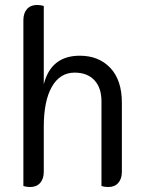

<svg xmlns="http://www.w3.org/2000/svg" viewBox="-20 -746 570 772"><path d="M74 2V-665Q74 -693 88.5 -709.5Q103 -726 129 -726Q143 -726 156 -722V-407Q185 -522 301 -522Q377 -522 423.5 -473Q470 -424 470 -333V-55Q470 -27 455.5 -10.5Q441 6 415 6Q401 6 388 2V-339Q388 -393 359.5 -423.5Q331 -454 280 -454Q221 -454 188.5 -397Q156 -340 156 -236V-55Q156 -27 141.5 -10.5Q127 6 101 6Q87 6 74 2Z"/></svg>

Font: Thasadith
Style: Bold
Weight: 700
Designer: Cadson Demak Co.,Ltd.
Foundry: Cadson Demak Co.,Ltd.
Version: Version 1.000; ttfautohint (v1.6)